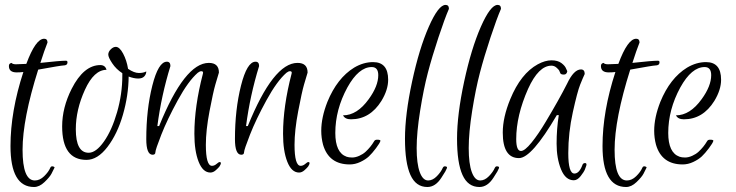

<svg xmlns="http://www.w3.org/2000/svg" viewBox="-20 -639 2975 776"><path d="M47.2 -346.4Q16 -346.4 16 -372Q16 -381.6 24 -384Q24.8 -384.8 26.4 -384.8Q31.2 -379.2 44.4 -379.2Q57.6 -379.2 86.4 -380.8Q124 -482.4 158.4 -482.4Q172 -482.4 172 -467.2Q159.2 -435.2 143.2 -384.8Q222.4 -393.6 246.4 -393.6Q252.8 -393.6 252.8 -387.2Q252.8 -374.4 236 -374.4Q227.2 -374.4 134.4 -357.6Q71.2 -157.6 71.2 -33.6Q71.2 90.4 120.8 90.4Q140.8 90.4 158.4 73.2Q176 56 183.2 39.2Q186.4 30.4 196.8 34.4Q201.6 36 200 39.2Q195.2 49.6 188 63.2Q180.8 76.8 160 96.8Q139.2 116.8 117.6 116.8Q22.4 116.8 22.4 -48.8Q22.4 -188.8 74.4 -348Q63.2 -346.4 47.2 -346.4Z M329.6 7.2Q231.2 7.2 231.2 -128Q231.2 -204 269.6 -280Q318.4 -376 385.6 -376Q395.2 -376 401.6 -371.2Q408 -366.4 410.4 -356.8Q360 -356.8 323.2 -276Q286.4 -195.2 286.4 -116.8Q286.4 -21.6 338.4 -21.6Q368 -21.6 400 -66.8Q432 -112 453.2 -185.6Q474.4 -259.2 474.4 -333.6V-343.2Q449.6 -359.2 433.6 -383.2Q417.6 -407.2 417.6 -418.4Q417.6 -429.6 427.6 -439.6Q437.6 -449.6 448 -449.6Q463.2 -449.6 477.6 -422.4Q492 -395.2 497.6 -360.8Q522.4 -344 541.2 -344Q560 -344 571.2 -350.4Q571.2 -339.2 563.2 -330.4Q555.2 -321.6 538.4 -321.6Q521.6 -321.6 500 -329.6Q499.2 -252.8 476.8 -175.2Q454.4 -97.6 414.4 -45.2Q374.4 7.2 329.6 7.2Z M623.2 -129.6Q726.4 -384.8 824 -384.8Q864.8 -384.8 864.8 -345.6Q859.2 -327.2 850.4 -297.2Q841.6 -267.2 826.8 -189.6Q812 -112 812 -53.6Q812 31.2 836.8 31.2Q846.4 31.2 855.2 23.6Q864 16 867.2 16Q878.4 16 867.2 33.6Q863.2 39.2 852.4 48.8Q841.6 58.4 830.4 58.4Q800 58.4 782.8 14.8Q765.6 -28.8 765.6 -98.4Q765.6 -208.8 800 -340.8Q803.2 -351.2 793.6 -351.2Q787.2 -351.2 779.2 -344.8Q740.8 -311.2 698.4 -233.6Q656 -156 632 -94.8Q608 -33.6 608 -23.6Q608 -13.6 596.8 -13.6Q571.2 -13.6 571.2 -76.8Q571.2 -196 595.6 -292.8Q620 -389.6 654.4 -389.6Q668.8 -389.6 668.8 -372Q632 -252.8 616 -129.6Z M981.6 -129.6Q1084.8 -384.8 1182.4 -384.8Q1223.2 -384.8 1223.2 -345.6Q1217.6 -327.2 1208.8 -297.2Q1200 -267.2 1185.2 -189.6Q1170.4 -112 1170.4 -53.6Q1170.4 31.2 1195.2 31.2Q1204.8 31.2 1213.6 23.6Q1222.4 16 1225.6 16Q1236.8 16 1225.6 33.6Q1221.6 39.2 1210.8 48.8Q1200 58.4 1188.8 58.4Q1158.4 58.4 1141.2 14.8Q1124 -28.8 1124 -98.4Q1124 -208.8 1158.4 -340.8Q1161.6 -351.2 1152 -351.2Q1145.6 -351.2 1137.6 -344.8Q1099.2 -311.2 1056.8 -233.6Q1014.4 -156 990.4 -94.8Q966.4 -33.6 966.4 -23.6Q966.4 -13.6 955.2 -13.6Q929.6 -13.6 929.6 -76.8Q929.6 -196 954 -292.8Q978.4 -389.6 1012.8 -389.6Q1027.2 -389.6 1027.2 -372Q990.4 -252.8 974.4 -129.6Z M1488 -388Q1548.8 -388 1548.8 -316.8Q1548.8 -276 1521.6 -231.2Q1475.2 -156.8 1398.4 -156.8Q1386.4 -156.8 1378.4 -160.8Q1370.4 -164.8 1366.4 -172.8Q1423.2 -172.8 1470.4 -238.4Q1508.8 -291.2 1508.8 -335.2Q1508.8 -368 1482.4 -368Q1429.6 -368 1384 -285.6Q1335.2 -196 1335.2 -101.6Q1335.2 -21.6 1380.8 -5.6Q1389.6 -2.4 1403.2 -2.4Q1416.8 -2.4 1432 -9.2Q1447.2 -16 1457.6 -25.6Q1478.4 -44.8 1492 -68Q1495.2 -74.4 1504 -74.4Q1518.4 -74.4 1517.6 -69.6Q1515.2 -60.8 1499.6 -40Q1484 -19.2 1470.8 -6.8Q1457.6 5.6 1436.4 15.6Q1415.2 25.6 1393.6 25.6Q1308.8 25.6 1285.6 -54.4Q1278.4 -81.6 1278.4 -110.4Q1278.4 -164 1303.2 -227.2Q1342.4 -323.2 1411.2 -365.6Q1448.8 -388 1488 -388Z M1707.2 116.8Q1660.8 116.8 1638.8 68Q1616.8 19.2 1616.8 -78.4Q1616.8 -176 1645.6 -309.6Q1674.4 -443.2 1713.2 -531.2Q1752 -619.2 1780.8 -619.2Q1794.4 -619.2 1794.4 -603.2Q1777.6 -564.8 1752 -487.6Q1726.4 -410.4 1709.2 -344.8Q1692 -279.2 1678 -191.2Q1664 -103.2 1664 -40.4Q1664 22.4 1676.4 56.4Q1688.8 90.4 1710.4 90.4Q1728.8 90.4 1745.6 73.2Q1762.4 56 1769.6 39.2Q1773.6 30.4 1784 34.4Q1788 36 1786 41.2Q1784 46.4 1779.6 54.4Q1775.2 62.4 1764 79.2Q1740 116.8 1707.2 116.8Z M1917.6 116.8Q1871.2 116.8 1849.2 68Q1827.2 19.2 1827.2 -78.4Q1827.2 -176 1856 -309.6Q1884.8 -443.2 1923.6 -531.2Q1962.4 -619.2 1991.2 -619.2Q2004.8 -619.2 2004.8 -603.2Q1988 -564.8 1962.4 -487.6Q1936.8 -410.4 1919.6 -344.8Q1902.4 -279.2 1888.4 -191.2Q1874.4 -103.2 1874.4 -40.4Q1874.4 22.4 1886.8 56.4Q1899.2 90.4 1920.8 90.4Q1939.2 90.4 1956 73.2Q1972.8 56 1980 39.2Q1984 30.4 1994.4 34.4Q1998.4 36 1996.4 41.2Q1994.4 46.4 1990 54.4Q1985.6 62.4 1974.4 79.2Q1950.4 116.8 1917.6 116.8Z M2077.6 0Q2012 0 2012 -103.2Q2012 -164.8 2042.4 -238.4Q2084.8 -341.6 2153.6 -379.2Q2183.2 -395.2 2208.8 -395.2Q2234.4 -395.2 2249.2 -384Q2264 -372.8 2268 -361.6L2272.8 -351.2Q2270.4 -337.6 2259.2 -337.6Q2246.4 -337.6 2244.4 -343.6Q2242.4 -349.6 2240 -354Q2237.6 -358.4 2228.8 -366Q2220 -373.6 2208.8 -373.6Q2156.8 -373.6 2114.4 -280Q2066.4 -172 2066.4 -76.8Q2066.4 -28.8 2085.6 -28.8Q2100.8 -28.8 2128.4 -62.8Q2156 -96.8 2186.4 -148Q2239.2 -236 2272 -300.8Q2299.2 -358.4 2328 -358.4Q2343.2 -358.4 2343.2 -340Q2336 -324.8 2324.8 -296.8Q2313.6 -268.8 2295.2 -185.6Q2276.8 -102.4 2276.8 -20Q2276.8 62.4 2301.6 62.4Q2311.2 62.4 2319.2 54Q2327.2 45.6 2333.6 28.8Q2336 20 2344.8 20Q2348 20 2349.6 22.4Q2351.2 24.8 2349.6 30.4Q2348 36 2344 46Q2340 56 2326.8 72.8Q2313.6 89.6 2299.2 89.6Q2265.6 89.6 2247.6 45.6Q2229.6 1.6 2229.6 -58.4Q2229.6 -118.4 2238.4 -173.6H2230.4Q2128.8 0 2077.6 0Z M2440 -346.4Q2408.8 -346.4 2408.8 -372Q2408.8 -381.6 2416.8 -384Q2417.6 -384.8 2419.2 -384.8Q2424 -379.2 2437.2 -379.2Q2450.4 -379.2 2479.2 -380.8Q2516.8 -482.4 2551.2 -482.4Q2564.8 -482.4 2564.8 -467.2Q2552 -435.2 2536 -384.8Q2615.2 -393.6 2639.2 -393.6Q2645.6 -393.6 2645.6 -387.2Q2645.6 -374.4 2628.8 -374.4Q2620 -374.4 2527.2 -357.6Q2464 -157.6 2464 -33.6Q2464 90.4 2513.6 90.4Q2533.6 90.4 2551.2 73.2Q2568.8 56 2576 39.2Q2579.2 30.4 2589.6 34.4Q2594.4 36 2592.8 39.2Q2588 49.6 2580.8 63.2Q2573.6 76.8 2552.8 96.8Q2532 116.8 2510.4 116.8Q2415.2 116.8 2415.2 -48.8Q2415.2 -188.8 2467.2 -348Q2456 -346.4 2440 -346.4Z M2833.6 -388Q2894.4 -388 2894.4 -316.8Q2894.4 -276 2867.2 -231.2Q2820.8 -156.8 2744 -156.8Q2732 -156.8 2724 -160.8Q2716 -164.8 2712 -172.8Q2768.8 -172.8 2816 -238.4Q2854.4 -291.2 2854.4 -335.2Q2854.4 -368 2828 -368Q2775.2 -368 2729.6 -285.6Q2680.8 -196 2680.8 -101.6Q2680.8 -21.6 2726.4 -5.6Q2735.2 -2.4 2748.8 -2.4Q2762.4 -2.4 2777.6 -9.2Q2792.8 -16 2803.2 -25.6Q2824 -44.8 2837.6 -68Q2840.8 -74.4 2849.6 -74.4Q2864 -74.4 2863.2 -69.6Q2860.8 -60.8 2845.2 -40Q2829.6 -19.2 2816.4 -6.8Q2803.2 5.6 2782 15.6Q2760.8 25.6 2739.2 25.6Q2654.4 25.6 2631.2 -54.4Q2624 -81.6 2624 -110.4Q2624 -164 2648.8 -227.2Q2688 -323.2 2756.8 -365.6Q2794.4 -388 2833.6 -388Z"/></svg>

Font: Euphoria Script
Style: Regular
Weight: 400
Designer: Sabrina Mariela Lopez
Foundry: Sabrina Mariela Lopez
Version: Version 1.002